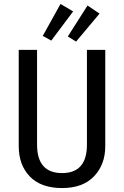

<svg xmlns="http://www.w3.org/2000/svg" viewBox="-20 -942 629 974"><path d="M514 -201Q514 -107 457 -47.5Q400 12 295 12Q188 12 131.5 -46.5Q75 -105 75 -201V-689H168V-208Q168 -64 295 -64Q421 -64 421 -208V-689H514ZM351 -884 240 -736 197 -760 287 -922ZM485 -873 366 -731 324 -757 424 -914Z"/></svg>

Font: Fira Sans Condensed
Style: Regular
Weight: 400
Width: 3
Designer: bBox Type GmbH & Carrois Corporate GbR & Edenspiekermann AG
Foundry: bBox Type GmbH & Carrois Corporate GbR & Edenspiekermann AG
Version: Version 4.301